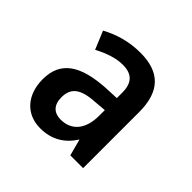

<svg xmlns="http://www.w3.org/2000/svg" viewBox="-102 -816 531 531"><g transform="rotate(45 163.5 -550.0)"><path d="M166 -722C122 -722 84 -711 49 -692L71 -639C100 -654 127 -664 155 -664C190 -664 208 -647 208 -608V-587L164 -585C75 -579 26 -550 26 -479C26 -419 61 -378 117 -378C161 -378 193 -397 216 -433L229 -384H279V-604C279 -683 242 -722 166 -722ZM173 -537 208 -540V-518C208 -467 184 -435 140 -435C114 -435 98 -450 98 -480C98 -516 118 -534 173 -537Z"/></g></svg>

Font: Noto Sans Armenian Condensed Medium
Style: Regular
Weight: 500
Width: 3
Designer: Monotype Design Team
Foundry: Monotype Imaging Inc.
Version: Version 2.008